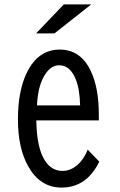

<svg xmlns="http://www.w3.org/2000/svg" viewBox="-20 -805 540 867"><path d="M268.1 -785.2H392.1L226.1 -654.3H143.1ZM426.3 -261.2H144Q145.5 -158.7 170.9 -102.1Q201.7 -33.2 262.2 -33.2Q299.3 -33.2 331.1 -61.5Q359.4 -86.4 376 -129.4L428.2 -75.2Q371.6 42 257.8 42Q162.6 42 108.9 -51.3Q61 -134.3 61 -265.6Q61 -397 102.5 -479.5Q153.3 -581.1 249.5 -581.1Q343.8 -581.1 389.6 -485.4Q426.3 -409.2 426.3 -286.1ZM341.8 -329.1Q339.8 -403.3 322.3 -446.3Q296.9 -510.3 246.6 -510.3Q206.1 -510.3 177.2 -458Q150.9 -410.2 147 -329.1Z"/></svg>

Font: BIZ UDGothic
Style: Regular
Weight: 400
Monospace: yes
Designer: TypeBank Co., Ltd.
Foundry: Morisawa Inc.
Version: Version 1.05